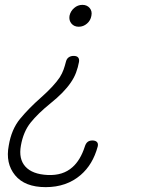

<svg xmlns="http://www.w3.org/2000/svg" viewBox="-20 -580 640 790"><path d="M356 -515Q353 -496 338 -483Q323 -470 304 -470Q285 -470 274 -483Q263 -496 266 -515Q270 -534 285 -547Q300 -560 319 -560Q338 -560 349 -547Q360 -534 356 -515ZM382 23Q362 97 312 140Q254 190 168 190Q82 190 42 141Q2 92 16 19Q27 -48 63 -91.5Q99 -135 149 -179Q202 -226 226 -262Q236 -278 241.5 -293.5Q247 -309 251 -325Q254 -338 262.5 -344Q271 -350 283 -350Q296 -350 301.5 -343.5Q307 -337 305 -325Q301 -303 293 -281.5Q285 -260 271 -240Q244 -200 188 -155Q136 -113 106 -75.5Q76 -38 66 19Q56 74 84.5 105.5Q113 137 176 140Q239 143 278 108Q311 79 329 23Q333 10 340.5 4Q348 -2 360 -2Q373 -2 379 4.5Q385 11 382 23Z"/></svg>

Font: Maple Mono NL Thin
Style: Italic
Weight: 250
Italic angle: -10°
Monospace: yes
Designer: subframe7536
Version: Version 7.000